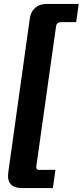

<svg xmlns="http://www.w3.org/2000/svg" viewBox="-20 -788 419 973"><path d="M366 -676H290Q267 -676 264 -654L164 55Q162 73 178 73H261L248 165H92Q11 165 22 85L131 -694Q136 -729 158.5 -748.5Q181 -768 215 -768H379Z"/></svg>

Font: Exo 2.0
Style: Bold Italic
Weight: 700
Italic angle: -8°
Designer: Natanael Gama
Version: Version 1.001;PS 001.001;hotconv 1.0.70;makeotf.lib2.5.58329